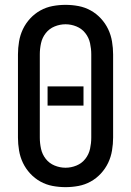

<svg xmlns="http://www.w3.org/2000/svg" viewBox="-20 -763 540 791"><path d="M250 8Q223 8 196.5 3Q170 -2 146.5 -15Q123 -28 104.5 -48Q86 -68 74.5 -92Q63 -116 58.5 -143Q54 -170 54 -196V-539Q54 -565 58.5 -592Q63 -619 74.5 -643Q86 -667 104.5 -687Q123 -707 146.5 -720Q170 -733 196.5 -738Q223 -743 250 -743Q277 -743 303.5 -738Q330 -733 353.5 -720Q377 -707 395.5 -687Q414 -667 425.5 -643Q437 -619 441.5 -592Q446 -565 446 -539V-196Q446 -170 441.5 -143Q437 -116 425.5 -92Q414 -68 395.5 -48Q377 -28 353.5 -15Q330 -2 303.5 3Q277 8 250 8ZM250 -72Q273 -72 295 -81Q317 -90 331.5 -108.5Q346 -127 351 -150Q356 -173 356 -196V-539Q356 -562 351 -585Q346 -608 331.5 -626.5Q317 -645 295 -654Q273 -663 250 -663Q227 -663 205 -654Q183 -645 168.5 -626.5Q154 -608 149 -585Q144 -562 144 -539V-196Q144 -173 149 -150Q154 -127 168.5 -108.5Q183 -90 205 -81Q227 -72 250 -72ZM176 -328V-407H324V-328Z"/></svg>

Font: Iosevka SS18 Medium
Style: Regular
Weight: 500
Monospace: yes
Designer: Belleve Invis
Foundry: Belleve Invis
Version: Version 25.1.1; ttfautohint (v1.8.4)